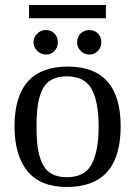

<svg xmlns="http://www.w3.org/2000/svg" viewBox="-20 -737 540 767"><path d="M251 -471Q462 -471 462 -232Q462 10 247 10Q141 10 89.5 -53.5Q38 -117 38 -232Q38 -471 251 -471ZM374 -232Q374 -329 346.5 -380.5Q319 -432 247 -432Q210 -432 185 -418Q160 -404 147.5 -375.5Q135 -347 130.5 -313.5Q126 -280 126 -232Q126 -183 130.5 -149.5Q135 -116 147.5 -87Q160 -58 185 -43.5Q210 -29 247 -29Q319 -29 346.5 -81.5Q374 -134 374 -232ZM385 -568Q385 -548 371 -533.5Q357 -519 337 -519Q317 -519 302.5 -533.5Q288 -548 288 -568Q288 -589 302 -603Q316 -617 337 -617Q358 -617 371.5 -603Q385 -589 385 -568ZM163 -617Q184 -617 197.5 -603Q211 -589 211 -568Q211 -547 197.5 -533Q184 -519 163 -519Q144 -519 129 -533.5Q114 -548 114 -568Q114 -588 128.5 -602.5Q143 -617 163 -617ZM96 -664V-717H403V-664Z"/></svg>

Font: Libra Serif Modern
Style: Regular
Weight: 400
Designer: Stefan Peev, Context Ltd
Foundry: Stefan Peev, Context Ltd
Version: Version 1.000